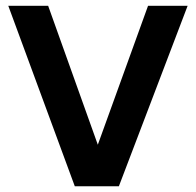

<svg xmlns="http://www.w3.org/2000/svg" viewBox="-20 -648 682 668"><path d="M240.2 0 8.8 -627.9H147.5L320.3 -144.5L495.1 -627.9H632.8L393.6 0Z"/></svg>

Font: Padauk Book
Style: Bold
Weight: 700
Designer: Debbi Hosken, Becca Hirsbrunner Spalinger
Foundry: SIL International
Version: Version 5.000